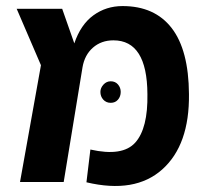

<svg xmlns="http://www.w3.org/2000/svg" viewBox="-20 -600 682 633"><path d="M603 -290Q605 -122 515 -41.5Q425 39 265 1L278 -107Q384 -83 426 -130Q468 -177 466 -290Q465 -467 354 -467Q314 -467 286.5 -443Q259 -419 252 -378L190 0H46L115 -385L35 -571H185L225 -457Q246 -519 288 -549.5Q330 -580 384 -580Q490 -580 546 -507.5Q602 -435 603 -290ZM378 -297Q378 -282 369 -271.5Q360 -261 345 -261Q330 -261 320.5 -271.5Q311 -282 311 -297Q311 -310 321 -321Q331 -332 345 -332Q360 -332 369 -321.5Q378 -311 378 -297Z"/></svg>

Font: Assistant
Style: Bold
Weight: 700
Designer: Hebrew By Ben Nathan, Latin by Paul Hunt
Version: Version 2.001;PS 002.001;hotconv 1.0.88;makeotf.lib2.5.64775